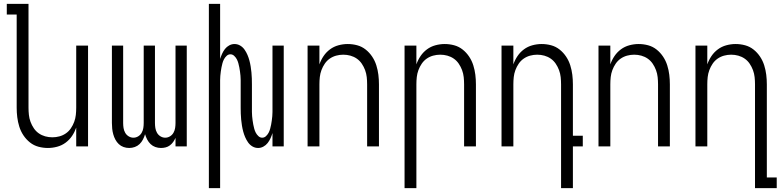

<svg xmlns="http://www.w3.org/2000/svg" viewBox="-20 -755 4040 990"><path d="M227 8Q202 8 178 1.5Q154 -5 134.5 -20.5Q115 -36 101 -57Q87 -78 79.5 -102Q72 -126 69 -150.5Q66 -175 66 -200V-680H15V-735H127V-200Q127 -181 129 -162.5Q131 -144 137.5 -126.5Q144 -109 154.5 -93.5Q165 -78 180 -67.5Q195 -57 213 -52Q231 -47 250 -47Q269 -47 287 -52Q305 -57 320 -67.5Q335 -78 345.5 -93.5Q356 -109 362.5 -126.5Q369 -144 371 -162.5Q373 -181 373 -200V-520H434V0H373V-97Q365 -74 351.5 -54Q338 -34 318.5 -19.5Q299 -5 275 1.5Q251 8 227 8Z M646 8Q631 8 617 3Q603 -2 592.5 -12Q582 -22 575 -35Q568 -48 564 -62.5Q560 -77 558.5 -91.5Q557 -106 557 -121V-520H615V-121Q615 -108 617 -95Q619 -82 625.5 -70.5Q632 -59 643.5 -52Q655 -45 668 -45Q681 -45 692.5 -52Q704 -59 710.5 -70.5Q717 -82 719 -95Q721 -108 721 -121V-520H779V-121Q779 -108 781 -95Q783 -82 789.5 -70.5Q796 -59 807.5 -52Q819 -45 832 -45Q845 -45 856.5 -52Q868 -59 874.5 -70.5Q881 -82 883 -95Q885 -108 885 -121V-520H943V0H885V-44Q880 -33 873 -23Q866 -13 856 -5.5Q846 2 834 5Q822 8 810 8Q795 8 781 3Q767 -2 756.5 -12Q746 -22 739 -35.5Q732 -49 728 -63Q724 -49 717 -35.5Q710 -22 699.5 -12Q689 -2 675 3Q661 8 646 8Z M1057 215V-735H1115V-451Q1119 -464 1125 -477.5Q1131 -491 1140 -502.5Q1149 -514 1162 -521Q1175 -528 1189 -528Q1205 -528 1218.5 -520Q1232 -512 1241 -499Q1250 -486 1256 -472Q1262 -458 1266 -443Q1270 -428 1272.5 -412.5Q1275 -397 1276.5 -381.5Q1278 -366 1278.5 -350.5Q1279 -335 1279 -320V-200Q1279 -189 1279 -178Q1279 -167 1280 -156Q1281 -145 1282.5 -134Q1284 -123 1286 -112.5Q1288 -102 1291 -91Q1294 -80 1299 -70.5Q1304 -61 1312.5 -53Q1321 -45 1332 -45Q1343 -45 1351.5 -53Q1360 -61 1365 -70.5Q1370 -80 1373 -91Q1376 -102 1378 -112.5Q1380 -123 1381.5 -134Q1383 -145 1384 -156Q1385 -167 1385 -178Q1385 -189 1385 -200V-520H1443V0H1385V-69Q1381 -56 1375 -42.5Q1369 -29 1360 -17.5Q1351 -6 1338 1Q1325 8 1311 8Q1295 8 1281.5 0Q1268 -8 1259 -21Q1250 -34 1244 -48Q1238 -62 1234 -77Q1230 -92 1227.5 -107.5Q1225 -123 1223.5 -138.5Q1222 -154 1221.5 -169.5Q1221 -185 1221 -200V-320Q1221 -331 1221 -342Q1221 -353 1220 -364Q1219 -375 1217.5 -386Q1216 -397 1214 -407.5Q1212 -418 1209 -429Q1206 -440 1201 -449.5Q1196 -459 1187.5 -467Q1179 -475 1168 -475Q1157 -475 1148.5 -467Q1140 -459 1135 -449.5Q1130 -440 1127 -429Q1124 -418 1122 -407.5Q1120 -397 1118.5 -386Q1117 -375 1116 -364Q1115 -353 1115 -342Q1115 -331 1115 -320V215Z M1566 0V-520H1627V-423Q1635 -446 1648.5 -466Q1662 -486 1681.5 -500.5Q1701 -515 1725 -521.5Q1749 -528 1773 -528Q1798 -528 1822 -521.5Q1846 -515 1865.5 -499.5Q1885 -484 1899 -463Q1913 -442 1920.5 -418Q1928 -394 1931 -369.5Q1934 -345 1934 -320V0H1873V-320Q1873 -339 1871 -357.5Q1869 -376 1862.5 -393.5Q1856 -411 1845.5 -426.5Q1835 -442 1820 -452.5Q1805 -463 1787 -468Q1769 -473 1750 -473Q1731 -473 1713 -468Q1695 -463 1680 -452.5Q1665 -442 1654.5 -426.5Q1644 -411 1637.5 -393.5Q1631 -376 1629 -357.5Q1627 -339 1627 -320V0Z M2066 215V-520H2127V-423Q2135 -446 2148.5 -466Q2162 -486 2181.5 -500.5Q2201 -515 2225 -521.5Q2249 -528 2273 -528Q2298 -528 2322 -521.5Q2346 -515 2365.5 -499.5Q2385 -484 2399 -463Q2413 -442 2420.5 -418Q2428 -394 2431 -369.5Q2434 -345 2434 -320V0H2373V-320Q2373 -339 2371 -357.5Q2369 -376 2362.5 -393.5Q2356 -411 2345.5 -426.5Q2335 -442 2320 -452.5Q2305 -463 2287 -468Q2269 -473 2250 -473Q2231 -473 2213 -468Q2195 -463 2180 -452.5Q2165 -442 2154.5 -426.5Q2144 -411 2137.5 -393.5Q2131 -376 2129 -357.5Q2127 -339 2127 -320V215Z M2873 215V-320Q2873 -339 2871 -357.5Q2869 -376 2862.5 -393.5Q2856 -411 2845.5 -426.5Q2835 -442 2820 -452.5Q2805 -463 2787 -468Q2769 -473 2750 -473Q2731 -473 2713 -468Q2695 -463 2680 -452.5Q2665 -442 2654.5 -426.5Q2644 -411 2637.5 -393.5Q2631 -376 2629 -357.5Q2627 -339 2627 -320V0H2566V-520H2627V-423Q2635 -446 2648.5 -466Q2662 -486 2681.5 -500.5Q2701 -515 2725 -521.5Q2749 -528 2773 -528Q2798 -528 2822 -521.5Q2846 -515 2865.5 -499.5Q2885 -484 2899 -463Q2913 -442 2920.5 -418Q2928 -394 2931 -369.5Q2934 -345 2934 -320V-55H2985V0H2934V215Z M3066 0V-520H3127V-423Q3135 -446 3148.5 -466Q3162 -486 3181.5 -500.5Q3201 -515 3225 -521.5Q3249 -528 3273 -528Q3298 -528 3322 -521.5Q3346 -515 3365.5 -499.5Q3385 -484 3399 -463Q3413 -442 3420.5 -418Q3428 -394 3431 -369.5Q3434 -345 3434 -320V0H3373V-320Q3373 -339 3371 -357.5Q3369 -376 3362.5 -393.5Q3356 -411 3345.5 -426.5Q3335 -442 3320 -452.5Q3305 -463 3287 -468Q3269 -473 3250 -473Q3231 -473 3213 -468Q3195 -463 3180 -452.5Q3165 -442 3154.5 -426.5Q3144 -411 3137.5 -393.5Q3131 -376 3129 -357.5Q3127 -339 3127 -320V0Z M3873 215V-320Q3873 -339 3871 -357.5Q3869 -376 3862.5 -393.5Q3856 -411 3845.5 -426.5Q3835 -442 3820 -452.5Q3805 -463 3787 -468Q3769 -473 3750 -473Q3731 -473 3713 -468Q3695 -463 3680 -452.5Q3665 -442 3654.5 -426.5Q3644 -411 3637.5 -393.5Q3631 -376 3629 -357.5Q3627 -339 3627 -320V0H3566V-520H3627V-423Q3635 -446 3648.5 -466Q3662 -486 3681.5 -500.5Q3701 -515 3725 -521.5Q3749 -528 3773 -528Q3798 -528 3822 -521.5Q3846 -515 3865.5 -499.5Q3885 -484 3899 -463Q3913 -442 3920.5 -418Q3928 -394 3931 -369.5Q3934 -345 3934 -320V160H3985V215Z"/></svg>

Font: Iosevka Light
Style: Regular
Weight: 300
Monospace: yes
Designer: Belleve Invis
Foundry: Belleve Invis
Version: Version 32.5.0; ttfautohint (v1.8.4)